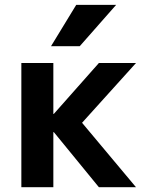

<svg xmlns="http://www.w3.org/2000/svg" viewBox="-20 -783 628 803"><path d="M205.1 -230.5H203.1V0H69.3V-519.5H203.1V-306.6H205.1L393.6 -519.5H548.8L323.2 -269.5L548.8 0H393.6ZM298.8 -762.7H465.8L313.5 -589.8H193.4Z"/></svg>

Font: Mgen+ 1c bold
Style: Bold
Weight: 700
Designer: [Source Han Sans]
Ryoko NISHIZUKA  (kana & ideographs); Paul D. Hunt (Latin, Greek & Cyrillic); Wenlong ZHANG  (bopomofo
Version: Version 1.059.20150602